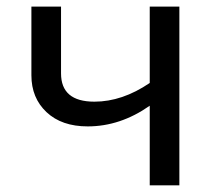

<svg xmlns="http://www.w3.org/2000/svg" viewBox="-20 -556 640 576"><path d="M163.1 -536.1V-335.9Q163.1 -251 263.2 -251Q346.7 -251 429.2 -307.1V-536.1H518.1V0H429.2V-238.8Q340.8 -176.8 243.2 -176.8Q165 -176.8 119.6 -219.5Q74.2 -262.2 74.2 -330.1V-536.1Z"/></svg>

Font: Noto Mono
Style: Regular
Weight: 400
Designer: Monotype Design Team
Foundry: Monotype Imaging Inc.
Version: Version 1.00